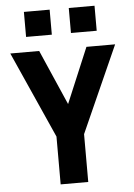

<svg xmlns="http://www.w3.org/2000/svg" viewBox="-62 -994 724 1040"><g transform="rotate(-5 300.0 -474.0)"><path d="M225 0V-260L15 -730H172L303 -430L429 -730H585L375 -260V0ZM108 -948H248V-812H108ZM352 -948H492V-812H352Z"/></g></svg>

Font: Tiny ExtraBold
Style: Regular
Weight: 800
Designer: Philipp Nurullin, Konstantin Bulenkov
Foundry: JetBrains
Version: Version 2.251; ttfautohint (v1.8.4.7-5d5b)